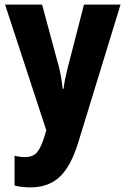

<svg xmlns="http://www.w3.org/2000/svg" viewBox="-20 -570 542 830"><path d="M2 -550H162L235 -279Q241 -255 245 -230.5Q249 -206 251 -186H255Q257 -206 261.5 -228Q266 -250 273 -278L343 -550H501L318 47Q286 150 237.5 195Q189 240 112 240Q92 240 75 238Q58 236 43 232V103Q53 106 64.5 107.5Q76 109 88 109Q123 109 140.5 88Q158 67 174 14L180 -7Z"/></svg>

Font: Noto Sans Arabic UI Cn XBd
Style: Regular
Weight: 800
Width: 3
Designer: Monotype Design Team, Nadine Chahine and Nizar Qandah
Foundry: Monotype Imaging Inc.
Version: Version 2.010; ttfautohint (v1.8.4.7-5d5b)